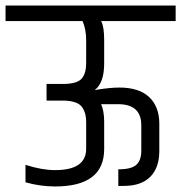

<svg xmlns="http://www.w3.org/2000/svg" viewBox="-44 -670 654 693"><path d="M267 -525Q267 -564 254 -594H-24V-650H590V-594H321Q332 -574 332 -526V-441Q332 -371 298 -345Q352 -354 387 -354Q458 -354 494.5 -319.5Q531 -285 531 -223V-125Q531 -65 498.5 -32Q466 1 403 1H383V-59H390Q433 -60 449.5 -76.5Q466 -93 466 -126V-218Q466 -294 382 -294H321Q332 -269 332 -231V-132Q332 3 155 3Q101 3 48 -12V-75Q107 -56 155 -56Q267 -56 267 -133V-229Q267 -265 250.5 -285.5Q234 -306 185 -307H124V-367H187Q236 -368 251.5 -387Q267 -406 267 -442Z"/></svg>

Font: Khand
Style: Regular
Weight: 400
Designer: Devanagari: Sanchit Sawaria, Jyotish Sonowal; Latin: Satya Rajpurohit
Foundry: Indian Type Foundry
Version: Version 1.100;PS 1.0;hotconv 1.0.78;makeotf.lib2.5.61930; tt